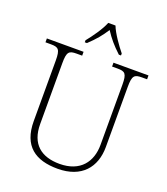

<svg xmlns="http://www.w3.org/2000/svg" viewBox="-166 -1046 1019 1170"><g transform="rotate(20 343.5 -460.5)"><path d="M238 -784V-771H252C299 -815 325 -847 355 -893C385 -847 412 -815 459 -771H473V-784C442 -822 396 -886 379 -931H332C315 -886 269 -822 238 -784ZM345 10C501 10 577 -84 577 -215V-605C577 -679 590 -689 639 -689H672V-714H445V-689H481C529 -689 542 -679 542 -606V-216C542 -108 482 -22 346 -22C228 -22 153 -80 153 -210V-605C153 -679 166 -689 215 -689H251V-714H13V-689H48C97 -689 110 -679 110 -606V-214C110 -51 202 10 345 10Z"/></g></svg>

Font: Noto Serif Ethiopic ExtraLight
Style: Regular
Weight: 200
Designer: Monotype Design Team
Foundry: Monotype Imaging Inc.
Version: Version 2.102